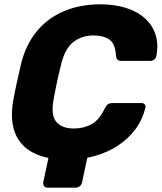

<svg xmlns="http://www.w3.org/2000/svg" viewBox="-20 -730 749 890"><path d="M201 140Q190.4 140 184.6 132.8Q178.9 125.5 180.5 114.9L213 -37.5L396.5 -53.6L360.4 114.9Q358.7 125.5 350 132.8Q341.2 140 330.2 140ZM291.6 10Q197.5 10 136.2 -20.8Q75 -51.6 50.5 -112Q26 -172.4 40.9 -261Q47.9 -302 58.4 -349Q68.9 -396 78.9 -439Q101.4 -526.4 152.2 -586.9Q203 -647.5 277.7 -678.7Q352.4 -710 444.6 -710Q511.2 -710 563.8 -693.4Q616.4 -676.9 651.5 -645.3Q686.6 -613.7 701 -569.4Q715.4 -525 704.4 -469Q702.7 -460 694.9 -453.9Q687.1 -447.8 678.1 -447.8H543.1Q530.1 -447.8 524.5 -453.5Q518.9 -459.3 517.4 -473.8Q514.5 -527.1 487.3 -546.4Q460.1 -565.6 413.9 -565.6Q359.1 -565.6 320.2 -535.4Q281.4 -505.1 264 -434Q243 -352 228 -266Q215.5 -194.9 241.4 -164.6Q267.4 -134.4 322.1 -134.4Q368.4 -134.4 404.4 -154.2Q440.5 -174.1 464.8 -226.2Q472.3 -241.4 480.3 -246.8Q488.4 -252.2 501.4 -252.2H636.4Q645.4 -252.2 650.9 -246.1Q656.4 -240 654 -231Q640.6 -175 607.4 -130.6Q574.2 -86.3 526.1 -54.7Q477.9 -23.1 418.1 -6.6Q358.2 10 291.6 10Z"/></svg>

Font: Rubik Light
Style: Italic
Weight: 300
Italic angle: -12°
Designer: Hubert and Fischer
Foundry: Hubert and Fischer
Version: Version 2.300;gftools[0.9.30]